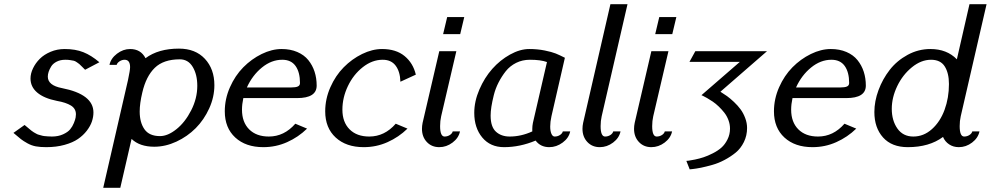

<svg xmlns="http://www.w3.org/2000/svg" viewBox="-20 -680 4644 900"><path d="M123 -312Q123 -335.4 134.8 -359.9Q146.5 -384.3 166.5 -404.3Q186.5 -424.3 217.3 -437.3Q248 -450.2 283.2 -450.2Q333.5 -450.2 370.8 -435.3Q408.2 -420.4 445.8 -388.2L378.9 -353Q375.5 -356.4 364.7 -367.2Q354 -377.9 351.6 -379.9Q349.1 -381.8 340.6 -387.9Q332 -394 325.9 -395.3Q319.8 -396.5 309.6 -398.2Q299.3 -399.9 286.1 -399.9Q263.2 -399.9 245.8 -391.1Q228.5 -382.3 220.2 -368.9Q211.9 -355.5 208 -343.5Q204.1 -331.5 204.1 -320.8Q204.1 -279.8 270 -267.1Q418 -238.3 418 -152.8Q418 -132.3 410.9 -110.8Q403.8 -89.4 387 -67.4Q370.1 -45.4 345.7 -28.6Q321.3 -11.7 282.7 -1Q244.1 9.8 196.8 9.8Q168.5 9.8 148.2 6.1Q127.9 2.4 108.6 -8.3Q89.4 -19 78.1 -27.8Q66.9 -36.6 43 -57.1L95.2 -94.2Q98.1 -91.8 106.9 -84.5Q115.7 -77.1 118.2 -75Q120.6 -72.8 127.9 -67.1Q135.3 -61.5 138.4 -59.8Q141.6 -58.1 148.7 -54Q155.8 -49.8 160.4 -48.8Q165 -47.9 172.6 -45.4Q180.2 -43 187.3 -42.2Q194.3 -41.5 203.6 -40.8Q212.9 -40 223.1 -40Q252.9 -40 275.4 -50.3Q297.9 -60.5 308.8 -73.7Q319.8 -86.9 326.4 -103.5Q333 -120.1 334.5 -129.2Q335.9 -138.2 335.9 -144Q335.9 -170.9 312.5 -185.3Q289.1 -199.7 247.1 -207Q186 -219.2 154.5 -246.1Q123 -272.9 123 -312Z M730 -42Q766.6 -42 807.1 -74.5Q847.7 -106.9 876.2 -162.8Q904.8 -218.8 904.8 -277.8Q904.8 -330.6 883.5 -366.2Q862.3 -401.9 822.8 -401.9Q746.6 -401.9 705.6 -362.1Q664.6 -322.3 647 -246.1Q634.8 -194.8 634.8 -157.2Q634.8 -106 657.2 -74Q679.7 -42 730 -42ZM580.1 -305.2Q589.8 -351.1 589.8 -365.2Q589.8 -399.9 564 -399.9Q551.8 -399.9 540.5 -392.6Q529.3 -385.3 526.9 -376H493.2Q499.5 -406.2 528.3 -428.2Q557.1 -450.2 589.8 -450.2Q640.1 -450.2 662.1 -407.2Q722.2 -452.1 818.8 -452.1Q896 -452.1 940.4 -404.3Q984.9 -356.4 984.9 -280.8Q984.9 -225.1 960.7 -171.9Q936.5 -118.7 897.5 -79.3Q858.4 -40 806.9 -16.1Q755.4 7.8 703.1 7.8Q634.8 7.8 596.7 -28.8L543.9 200.2H463.9Z M1464.4 -278.8Q1464.4 -220.2 1372.6 -220.2H1120.6Q1114.3 -190.9 1114.3 -166Q1114.3 -107.4 1147.9 -73.7Q1181.6 -40 1240.2 -40Q1312 -40 1364.3 -100.1L1419.4 -77.1Q1378.4 -37.1 1325.9 -13.7Q1273.4 9.8 1214.4 9.8Q1131.8 9.8 1082.8 -35.4Q1033.7 -80.6 1033.7 -158.2Q1033.7 -216.3 1057.9 -271Q1082 -325.7 1120.4 -364.5Q1158.7 -403.3 1206.5 -426.8Q1254.4 -450.2 1300.3 -450.2Q1341.3 -450.2 1373.5 -436.3Q1405.8 -422.4 1425.3 -398.2Q1444.8 -374 1454.6 -343.8Q1464.4 -313.5 1464.4 -278.8ZM1137.2 -270H1344.2Q1366.2 -270 1376.2 -274.7Q1386.2 -279.3 1386.2 -291Q1386.2 -341.3 1365.5 -370.6Q1344.7 -399.9 1303.2 -399.9Q1252.4 -399.9 1207.8 -363.5Q1163.1 -327.1 1137.2 -270Z M1504.4 -158.2Q1504.4 -216.3 1528.6 -271Q1552.7 -325.7 1591.1 -364.5Q1629.4 -403.3 1677.2 -426.8Q1725.1 -450.2 1771 -450.2Q1836.4 -450.2 1876.5 -417.2Q1916.5 -384.3 1929.2 -330.1L1856.9 -296.9Q1855.5 -344.2 1834.7 -372.1Q1814 -399.9 1773.9 -399.9Q1724.6 -399.9 1680.4 -365Q1636.2 -330.1 1610.6 -276.1Q1585 -222.2 1585 -166Q1585 -107.4 1618.7 -73.7Q1652.3 -40 1710.9 -40Q1782.7 -40 1835 -100.1L1890.1 -77.1Q1849.1 -37.1 1796.6 -13.7Q1744.1 9.8 1685.1 9.8Q1602.5 9.8 1553.5 -35.4Q1504.4 -80.6 1504.4 -158.2Z M2076.2 -600.1H2156.2L2137.2 -520H2057.1ZM2047.9 -134.8Q2043 -113.3 2043 -88.9Q2043 -40 2064 -40Q2077.6 -40 2088.6 -47.1Q2099.6 -54.2 2102.1 -64H2136.2Q2129.9 -33.2 2101.3 -11.7Q2072.8 9.8 2039.1 9.8Q2003.4 9.8 1980.7 -14.4Q1958 -38.6 1958 -76.2Q1958 -89.4 1960.9 -104L2039.1 -439.9H2119.1Z M2203.1 -150.9Q2203.1 -205.1 2227.1 -260.5Q2251 -315.9 2287.6 -357.2Q2324.2 -398.4 2370.8 -424.3Q2417.5 -450.2 2460.9 -450.2Q2499.5 -450.2 2533.2 -443.4Q2566.9 -436.5 2585 -429.2Q2603 -421.9 2627.9 -409.2L2564.9 -134.8Q2559.1 -108.9 2559.1 -86.9Q2559.1 -65.9 2564.7 -53Q2570.3 -40 2580.1 -40Q2593.8 -40 2604.7 -47.1Q2615.7 -54.2 2618.2 -64H2652.8Q2646.5 -33.2 2617.4 -11.7Q2588.4 9.8 2554.7 9.8Q2513.7 9.8 2490.7 -21Q2417 9.8 2342.8 9.8Q2278.3 9.8 2240.7 -35.4Q2203.1 -80.6 2203.1 -150.9ZM2543.9 -389.2Q2514.2 -399.9 2463.9 -399.9Q2428.7 -399.9 2399.4 -385.3Q2370.1 -370.6 2350.8 -346.2Q2331.5 -321.8 2316.9 -293.2Q2302.2 -264.6 2294.7 -234.1Q2287.1 -203.6 2283.4 -179.9Q2279.8 -156.2 2279.8 -138.2Q2279.8 -85.4 2304.7 -62.7Q2329.6 -40 2369.1 -40Q2422.9 -40 2475.1 -64V-76.2Q2475.1 -89.4 2478 -104Z M2800.3 -134.8Q2795.4 -113.3 2795.4 -88.9Q2795.4 -40 2816.4 -40Q2830.1 -40 2841.1 -47.1Q2852.1 -54.2 2854.5 -64H2888.7Q2882.3 -33.2 2853.8 -11.7Q2825.2 9.8 2791.5 9.8Q2755.9 9.8 2733.2 -14.4Q2710.4 -38.6 2710.4 -76.2Q2710.4 -89.4 2713.4 -104L2841.3 -660.2H2921.4Z M3070.3 -600.1H3150.4L3131.3 -520H3051.3ZM3042 -134.8Q3037.1 -113.3 3037.1 -88.9Q3037.1 -40 3058.1 -40Q3071.8 -40 3082.8 -47.1Q3093.8 -54.2 3096.2 -64H3130.4Q3124 -33.2 3095.5 -11.7Q3066.9 9.8 3033.2 9.8Q2997.6 9.8 2974.9 -14.4Q2952.1 -38.6 2952.1 -76.2Q2952.1 -89.4 2955.1 -104L3033.2 -439.9H3113.3Z M3448.2 -390.1H3211.9L3239.3 -439.9H3575.2L3356.9 -250Q3373 -240.2 3387.9 -229.5Q3402.8 -218.8 3420.7 -201.9Q3438.5 -185.1 3451.4 -167.5Q3464.4 -149.9 3473.1 -126.7Q3481.9 -103.5 3481.9 -80.1Q3481.9 -44.4 3467 -14.2Q3452.1 16.1 3428.5 35.4Q3404.8 54.7 3376.2 69.8Q3347.7 85 3318.8 93Q3290 101.1 3266.6 106Q3242.2 110.8 3227.5 112.3L3212.9 113.8L3197.3 74.2Q3201.7 73.7 3209 73Q3216.3 72.3 3237.5 67.9Q3258.8 63.5 3278.1 57.1Q3297.4 50.8 3321 38.8Q3344.7 26.9 3361.6 12Q3378.4 -2.9 3390.1 -26.4Q3401.9 -49.8 3401.9 -77.1Q3401.9 -97.7 3394.5 -117.2Q3387.2 -136.7 3375.2 -151.9Q3363.3 -167 3349.1 -180.7Q3335 -194.3 3320.8 -203.9Q3306.6 -213.4 3294.7 -220.2Q3282.7 -227.1 3275.4 -230.5L3268.1 -233.9Z M4038.6 -278.8Q4038.6 -220.2 3946.8 -220.2H3694.8Q3688.5 -190.9 3688.5 -166Q3688.5 -107.4 3722.2 -73.7Q3755.9 -40 3814.5 -40Q3886.2 -40 3938.5 -100.1L3993.7 -77.1Q3952.6 -37.1 3900.1 -13.7Q3847.7 9.8 3788.6 9.8Q3706.1 9.8 3657 -35.4Q3607.9 -80.6 3607.9 -158.2Q3607.9 -216.3 3632.1 -271Q3656.2 -325.7 3694.6 -364.5Q3732.9 -403.3 3780.8 -426.8Q3828.6 -450.2 3874.5 -450.2Q3915.5 -450.2 3947.8 -436.3Q3980 -422.4 3999.5 -398.2Q4019 -374 4028.8 -343.8Q4038.6 -313.5 4038.6 -278.8ZM3711.4 -270H3918.5Q3940.4 -270 3950.4 -274.7Q3960.4 -279.3 3960.4 -291Q3960.4 -341.3 3939.7 -370.6Q3918.9 -399.9 3877.4 -399.9Q3826.7 -399.9 3782 -363.5Q3737.3 -327.1 3711.4 -270Z M4078.6 -154.8Q4078.6 -205.1 4097.9 -257.3Q4117.2 -309.6 4150.6 -352.5Q4184.1 -395.5 4234.4 -422.9Q4284.7 -450.2 4341.3 -450.2Q4418.5 -450.2 4465.3 -401.9L4524.4 -660.2H4604.5L4483.4 -134.8Q4478.5 -113.3 4478.5 -88.9Q4478.5 -40 4499.5 -40Q4513.2 -40 4524.2 -47.1Q4535.2 -54.2 4537.6 -64H4571.3Q4564.9 -33.2 4536.6 -11.7Q4508.3 9.8 4474.6 9.8Q4448.7 9.8 4429.2 -3.2Q4409.7 -16.1 4400.4 -38.1Q4335.9 9.8 4235.4 9.8Q4160.2 9.8 4119.4 -35.6Q4078.6 -81.1 4078.6 -154.8ZM4428.2 -286.1Q4428.2 -337.4 4408.4 -368.7Q4388.7 -399.9 4344.2 -399.9Q4297.9 -399.9 4254.6 -364.7Q4211.4 -329.6 4185.8 -276.4Q4160.2 -223.1 4160.2 -169.9Q4160.2 -115.2 4186.5 -77.6Q4212.9 -40 4261.2 -40Q4309.6 -40 4348.4 -74.7Q4387.2 -109.4 4407.7 -165.3Q4428.2 -221.2 4428.2 -286.1Z"/></svg>

Font: Pfennig
Style: Italic
Weight: 500
Italic angle: -13°
Version: Version 20120410 ; ttfautohint (v0.8)